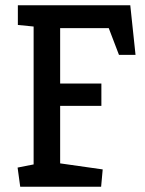

<svg xmlns="http://www.w3.org/2000/svg" viewBox="-20 -711 551 731"><path d="M57 0 47 -73 108 -85V-610L48 -616V-691H476L496 -502H433L394 -604H209V-393H366V-308H209V-89L371 -66L365 0Z"/></svg>

Font: Kreon Light
Style: Regular
Weight: 400
Version: Version 2.002